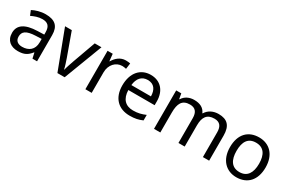

<svg xmlns="http://www.w3.org/2000/svg" viewBox="73 -1428 3421 2319"><g transform="rotate(30 1783.0 -268.0)"><path d="M288 -545C218 -545 152 -524 105 -499L132 -433C176 -454 227 -474 283 -474C353 -474 394 -444 394 -355V-323L303 -320C128 -315 46 -256 46 -149C46 -40 118 10 215 10C305 10 348 -17 395 -76H399L416 0H480V-365C480 -490 418 -545 288 -545ZM314 -259 393 -262V-214C393 -110 325 -61 235 -61C177 -61 137 -88 137 -148C137 -216 180 -254 314 -259Z M764 0H865L1069 -536H975L861 -220C846 -177 823 -111 816 -78H812C806 -111 785 -176 769 -220L655 -536H561Z M1404 -546C1329 -546 1274 -497 1240 -438H1236L1226 -536H1154V0H1242V-286C1242 -394 1315 -466 1398 -466C1416 -466 1439 -463 1456 -459L1467 -540C1449 -544 1424 -546 1404 -546Z M1754 -546C1612 -546 1517 -440 1517 -264C1517 -85 1622 10 1775 10C1848 10 1896 -1 1951 -25V-102C1895 -78 1847 -65 1779 -65C1672 -65 1611 -130 1608 -251H1975V-304C1975 -450 1891 -546 1754 -546ZM1753 -474C1842 -474 1882 -412 1883 -321H1610C1619 -417 1669 -474 1753 -474Z M2699 -546C2629 -546 2563 -517 2527 -456H2522C2496 -517 2440 -546 2358 -546C2294 -546 2233 -519 2200 -463H2195L2182 -536H2111V0H2199V-278C2199 -403 2234 -472 2342 -472C2417 -472 2452 -429 2452 -345V0H2539V-296C2539 -410 2580 -472 2684 -472C2758 -472 2793 -429 2793 -345V0H2880V-349C2880 -487 2820 -546 2699 -546Z M3512 -269C3512 -446 3410 -546 3265 -546C3111 -546 3016 -446 3016 -269C3016 -91 3120 10 3262 10C3415 10 3512 -91 3512 -269ZM3107 -269C3107 -396 3154 -472 3263 -472C3372 -472 3421 -396 3421 -269C3421 -142 3372 -63 3264 -63C3155 -63 3107 -142 3107 -269Z"/></g></svg>

Font: Noto Sans Kayah Li
Style: Regular
Weight: 400
Designer: Monotype Design Team, Sérgio Martins
Foundry: Monotype Imaging Inc.
Version: Version 2.002